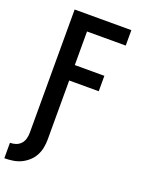

<svg xmlns="http://www.w3.org/2000/svg" viewBox="-175 -817 850 1123"><g transform="rotate(20 249.5 -256.0)"><path d="M-1 223V127Q18 127 35.5 121Q53 115 65.5 101.5Q78 88 83 69.5Q88 51 88 33V-735H441V-639H200V-430H384V-334H200V33Q200 59 195 85Q190 111 177.5 134Q165 157 145 175Q125 193 101.5 204Q78 215 51.5 219Q25 223 -1 223Z"/></g></svg>

Font: Iosevka Custom
Style: Bold
Weight: 700
Monospace: yes
Designer: Belleve Invis
Foundry: Belleve Invis
Version: Version 30.3.3; ttfautohint (v1.8.3)